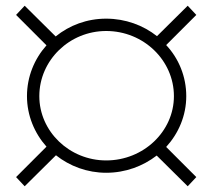

<svg xmlns="http://www.w3.org/2000/svg" viewBox="-20 -652 740 669"><path d="M629 -317C629 -249 602 -187 559 -140C559 -140 664 -35 664 -35C664 -35 634 -3 634 -3C634 -3 526 -110 526 -110C478 -73 417 -50 350 -50C284 -50 223 -73 175 -111C175 -111 66 -3 66 -3C66 -3 36 -35 36 -35C36 -35 142 -141 142 -141C100 -188 74 -250 74 -317C74 -385 100 -447 142 -494C142 -494 36 -600 36 -600C36 -600 66 -632 66 -632C66 -632 174 -525 174 -525C222 -564 283 -587 350 -587C417 -587 479 -564 527 -526C527 -526 634 -632 634 -632C634 -632 664 -600 664 -600C664 -600 559 -495 559 -495C603 -448 629 -385 629 -317ZM117 -317C117 -194 222 -93 350 -93C480 -93 586 -194 586 -317C586 -442 480 -544 350 -544C222 -544 117 -442 117 -317Z"/></svg>

Font: TamingNoise
Style: Regular
Weight: 500
Designer: Julieta Ulanovsky
Foundry: Julieta Ulanovsky
Version: ""